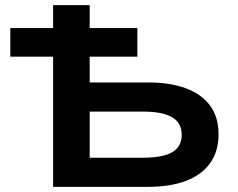

<svg xmlns="http://www.w3.org/2000/svg" viewBox="-20 -725 924 745"><path d="M186 0V-505H20V-616H186V-705H328V-616H513V-505H328V-405H555Q640 -405 701 -382.5Q762 -360 795 -315.5Q828 -271 828 -204Q828 -137 795 -91.5Q762 -46 701 -23Q640 0 555 0ZM328 -113H534Q612 -113 648.5 -134.5Q685 -156 685 -202Q685 -248 648 -270Q611 -292 534 -292H328Z"/></svg>

Font: Nunito Sans 7pt SemiExpanded
Style: Bold
Weight: 700
Width: 6
Designer: Vernon Adams
Foundry: Vernon Adams
Version: Version 3.101;gftools[0.9.27]